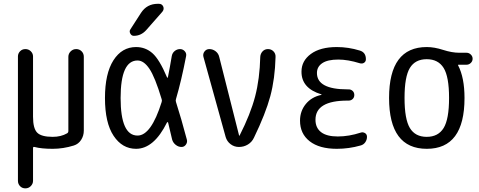

<svg xmlns="http://www.w3.org/2000/svg" viewBox="-20 -780 2540 1019"><path d="M75.2 179.7V-480.5Q75.2 -496.1 86.4 -507.8Q97.7 -519.5 114.7 -519.5Q131.8 -519.5 143.6 -507.8Q155.3 -496.1 155.3 -480.5V-160.2Q155.3 -98.6 177.2 -76.2Q199.2 -53.7 259.8 -53.7Q303.7 -53.7 335.9 -72.3Q342.8 -76.2 342.8 -85V-478.5Q342.8 -495.1 355 -507.3Q367.2 -519.5 384.3 -519.5Q401.4 -519.5 413.1 -507.8Q424.8 -496.1 424.8 -478.5V-86.9Q424.8 -59.6 410.6 -37.6Q396.5 -15.6 372.1 -7.8Q315.4 9.8 259.8 9.8Q199.2 9.8 163.1 0Q155.3 -2 155.3 5.9V179.7Q155.3 195.3 143.6 207.5Q131.8 219.7 114.7 219.7Q97.7 219.7 86.4 208Q75.2 196.3 75.2 179.7Z M817.4 -759.8H823.2Q839.8 -759.8 846.2 -745.6Q852.5 -731.4 841.8 -717.8L755.9 -620.1Q728.5 -589.8 690.4 -589.8Q677.7 -589.8 671.4 -602.1Q665 -614.3 671.9 -624L728.5 -711.9Q759.8 -759.8 817.4 -759.8ZM710 -459Q620.1 -459 620.1 -259.8Q620.1 -60.5 710 -60.5Q782.2 -60.5 837.9 -238.3Q840.8 -246.1 837.9 -253.9Q802.7 -371.1 772.9 -415Q743.2 -459 710 -459ZM702.1 9.8Q628.9 9.8 583 -59.1Q537.1 -127.9 537.1 -259.8Q537.1 -389.6 582 -460Q627 -530.3 702.1 -530.3Q752 -530.3 789.1 -497.6Q826.2 -464.8 866.2 -370.1Q869.1 -364.3 871.1 -370.1Q881.8 -422.9 891.6 -482.4Q894.5 -499 907.2 -509.3Q919.9 -519.5 935.5 -519.5Q950.2 -519.5 960.4 -508.3Q970.7 -497.1 967.8 -482.4Q942.4 -350.6 914.1 -254.9Q911.1 -246.1 914.1 -238.3Q941.4 -153.3 971.7 -39.1Q975.6 -25.4 966.8 -12.7Q958 0 943.4 0Q926.8 0 912.6 -11.2Q898.4 -22.5 893.6 -39.1Q891.6 -46.9 883.8 -80.6Q876 -114.3 872.1 -129.9Q871.1 -131.8 869.1 -131.8Q867.2 -131.8 866.2 -129.9Q796.9 9.8 702.1 9.8Z M1177.7 -52.7 1059.6 -478.5Q1055.7 -494.1 1065.4 -506.8Q1075.2 -519.5 1090.8 -519.5Q1109.4 -519.5 1124.5 -507.8Q1139.6 -496.1 1143.6 -477.5L1249 -60.5Q1249 -59.6 1250 -59.6Q1252 -59.6 1252 -61.5Q1309.6 -174.8 1334 -268.1Q1358.4 -361.3 1361.3 -478.5Q1362.3 -495.1 1373.5 -507.3Q1384.8 -519.5 1402.3 -519.5Q1419.9 -519.5 1431.6 -507.3Q1443.4 -495.1 1442.4 -477.5Q1439.5 -362.3 1414.6 -269.5Q1389.6 -176.8 1328.1 -49.8Q1317.4 -26.4 1295.9 -13.2Q1274.4 0 1248 0Q1223.6 0 1204.1 -14.6Q1184.6 -29.3 1177.7 -52.7Z M1685.5 -276.4Q1686.5 -276.4 1686.5 -278.3Q1686.5 -279.3 1685.5 -279.3Q1579.1 -311.5 1580.1 -400.4Q1580.1 -457 1629.9 -493.7Q1679.7 -530.3 1767.6 -530.3Q1829.1 -530.3 1889.6 -511.7Q1921.9 -502 1921.9 -465.8Q1921.9 -453.1 1912.1 -446.8Q1902.3 -440.4 1889.6 -444.3Q1826.2 -463.9 1775.4 -463.9Q1718.8 -463.9 1690.4 -444.8Q1662.1 -425.8 1662.1 -392.6Q1662.1 -305.7 1824.2 -305.7H1830.1Q1842.8 -305.7 1851.6 -297.4Q1860.4 -289.1 1860.4 -275.9Q1860.4 -262.7 1851.6 -254.4Q1842.8 -246.1 1830.1 -246.1H1824.2Q1654.3 -246.1 1654.3 -144.5Q1654.3 -101.6 1684.1 -78.6Q1713.9 -55.7 1772.5 -55.7Q1832 -55.7 1894.5 -76.2Q1906.2 -80.1 1917 -73.7Q1927.7 -67.4 1927.7 -53.7Q1927.7 -38.1 1918.5 -24.9Q1909.2 -11.7 1893.6 -7.8Q1832 9.8 1767.6 9.8Q1674.8 9.8 1623.5 -30.3Q1572.3 -70.3 1572.3 -139.6Q1572.3 -190.4 1603 -228Q1633.8 -265.6 1685.5 -276.4Z M2334.5 -419.4Q2305.7 -465.8 2244.6 -465.8Q2183.6 -465.8 2155.3 -419.4Q2127 -373 2127 -260.3Q2127 -147.5 2155.3 -100.6Q2183.6 -53.7 2244.6 -53.7Q2305.7 -53.7 2334.5 -100.6Q2363.3 -147.5 2363.3 -260.3Q2363.3 -373 2334.5 -419.4ZM2245.1 -530.3Q2285.2 -530.3 2332 -515.1Q2378.9 -500 2418 -500H2456.1Q2468.8 -500 2478.5 -490.7Q2488.3 -481.4 2488.3 -468.3Q2488.3 -455.1 2478.5 -445.8Q2468.8 -436.5 2456.1 -436.5H2412.1Q2411.1 -436.5 2411.1 -435.5V-433.6Q2445.3 -368.2 2445.3 -259.8Q2445.3 9.8 2245.1 9.8Q2044.9 9.8 2044.9 -260.3Q2044.9 -530.3 2245.1 -530.3Z"/></svg>

Font: Rounded Mgen+ 1mn regular
Style: Regular
Weight: 400
Designer: [Source Han Sans]
Ryoko NISHIZUKA  (kana & ideographs); Paul D. Hunt (Latin, Greek & Cyrillic); Wenlong ZHANG  (bopomofo
Version: Version 1.059.20150602